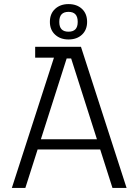

<svg xmlns="http://www.w3.org/2000/svg" viewBox="-20 -919 671 939"><path d="M38 0 261 -690H376L599 0H530L328 -633H306L104 0ZM136 -188 150 -238H487L500 -188ZM152 -637V-690H287V-637ZM315 -726Q275 -726 249.5 -749.5Q224 -773 224 -812Q224 -852 249.5 -875.5Q275 -899 315 -899Q356 -899 381 -875.5Q406 -852 406 -812Q406 -773 381 -749.5Q356 -726 315 -726ZM315 -764Q360 -764 360 -811V-813Q360 -861 315 -861Q270 -861 270 -813V-811Q270 -764 315 -764Z"/></svg>

Font: Mozilla Headline ExtraLight
Style: Regular
Weight: 200
Designer: Studio DRAMA
Foundry: Studio DRAMA
Version: Version 1.000